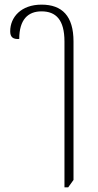

<svg xmlns="http://www.w3.org/2000/svg" viewBox="-20 -573 423 828"><path d="M258 235H274L297 203V-394C297 -504 248 -553 159 -553C71 -553 24 -499 24 -438C24 -413 36 -403 63 -405C63 -489 101 -524 159 -524C221 -524 258 -488 258 -394Z"/></svg>

Font: Noto Serif Thai ExtraCondensed ExtraLight
Style: Regular
Weight: 200
Width: 2
Designer: Monotype Design Team
Foundry: Monotype Imaging Inc.
Version: Version 2.002